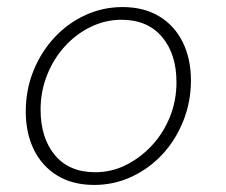

<svg xmlns="http://www.w3.org/2000/svg" viewBox="-20 -512 640 544"><path d="M247 12Q186 12 142.5 -14.5Q99 -41 76 -88Q53 -135 53 -196Q53 -258 75 -312Q97 -366 135 -406.5Q173 -447 222.5 -469.5Q272 -492 327 -492Q388 -492 431.5 -465.5Q475 -439 498 -392Q521 -345 521 -284Q521 -223 499 -168.5Q477 -114 439.5 -74Q402 -34 352.5 -11Q303 12 247 12ZM250 -24Q296 -24 337 -44.5Q378 -65 410.5 -100Q443 -135 461.5 -181Q480 -227 480 -279Q480 -359 439 -407.5Q398 -456 324 -456Q279 -456 237.5 -436Q196 -416 164 -381Q132 -346 113.5 -299.5Q95 -253 95 -202Q95 -121 135.5 -72.5Q176 -24 250 -24Z"/></svg>

Font: Source Code Pro ExtraLight Light
Style: Italic
Weight: 300
Italic angle: -11°
Monospace: yes
Version: Version 1.016;hotconv 1.0.116;makeotfexe 2.5.65601